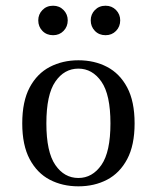

<svg xmlns="http://www.w3.org/2000/svg" viewBox="-20 -636 545 667"><path d="M252.4 11.3Q196.8 11.3 152.8 -11.7Q108.9 -34.7 83.1 -83.1Q57.3 -131.5 57.3 -207.3Q57.3 -283.9 83.1 -332.3Q108.9 -380.6 153.2 -403.6Q197.6 -426.6 252.4 -426.6Q308.1 -426.6 352 -403.6Q396 -380.6 421.8 -332.3Q447.6 -283.9 447.6 -207.3Q447.6 -131.5 421.8 -83.1Q396 -34.7 352 -11.7Q308.1 11.3 252.4 11.3ZM252.4 -17.7Q300.8 -17.7 332.3 -62.9Q363.7 -108.1 363.7 -207.3Q363.7 -307.3 332.3 -352.4Q300.8 -397.6 252.4 -397.6Q203.2 -397.6 172.2 -352.4Q141.1 -307.3 141.1 -207.3Q141.1 -108.1 172.2 -62.9Q203.2 -17.7 252.4 -17.7ZM346.8 -513.7Q324.2 -513.7 309.7 -528.6Q295.2 -543.5 295.2 -565.3Q295.2 -586.3 309.7 -601.2Q324.2 -616.1 346.8 -616.1Q368.5 -616.1 383.1 -601.2Q397.6 -586.3 397.6 -565.3Q397.6 -543.5 383.1 -528.6Q368.5 -513.7 346.8 -513.7ZM164.5 -513.7Q141.9 -513.7 127.4 -528.6Q112.9 -543.5 112.9 -565.3Q112.9 -586.3 127.4 -601.2Q141.9 -616.1 164.5 -616.1Q186.3 -616.1 200.8 -601.2Q215.3 -586.3 215.3 -565.3Q215.3 -543.5 200.8 -528.6Q186.3 -513.7 164.5 -513.7Z"/></svg>

Font: Playfair
Style: Regular
Weight: 400
Designer: Claus Eggers Sørensen
Foundry: Claus Eggers Sørensen
Version: Version 2.001;gftools[0.9.30]